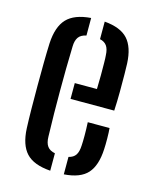

<svg xmlns="http://www.w3.org/2000/svg" viewBox="-97 -672 591 745"><g transform="rotate(15 198.5 -300.0)"><path d="M46 -128.5Q44.5 -163 44 -206.8Q43.5 -250.5 43.5 -297.8Q43.5 -345 44 -389.5Q44.5 -434 46 -470Q49.5 -537.5 80 -569.8Q110.5 -602 176.5 -607V-536.5Q154.5 -532 145.2 -518.5Q136 -505 135.5 -482Q134 -436 133.5 -391.2Q133 -346.5 133 -302.2Q133 -258 133.5 -212.5Q134 -167 135.5 -119.5Q136 -94 145.8 -80.8Q155.5 -67.5 176.5 -63.5V6.5Q108.5 1.5 78.8 -30.8Q49 -63 46 -128.5ZM231 6.5V-63.5Q250.5 -68 259.2 -81.2Q268 -94.5 269 -120Q270 -135 270 -159.8Q270 -184.5 268.5 -213H356Q357.5 -197.5 357.8 -171.2Q358 -145 357 -128.5Q354 -62.5 325.2 -30.2Q296.5 2 231 6.5ZM180.5 -283V-346.5H269.5Q270.5 -374 270.5 -402Q270.5 -430 270.2 -451.5Q270 -473 269 -482Q268 -506.5 258.8 -519.5Q249.5 -532.5 231 -536.5V-607Q296 -601.5 325 -569.5Q354 -537.5 357 -473Q357.5 -462 358 -430.2Q358.5 -398.5 358.2 -358.8Q358 -319 356 -283Z"/></g></svg>

Font: Big Shoulders Stencil Text Thin Medium
Style: Regular
Weight: 500
Version: Version 2.001